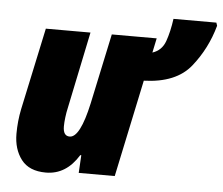

<svg xmlns="http://www.w3.org/2000/svg" viewBox="-48 -689 876 754"><g transform="rotate(5 389.5 -312.5)"><path d="M288 -70H292L288 0H430L511 -383Q638 -387 696 -459.5Q754 -532 779 -623L775 -635H606Q599 -584 585.5 -546Q572 -508 535 -496L547 -553H370L311 -276Q281 -139 240 -139Q214 -139 214 -177Q214 -192 216.5 -212.5Q219 -233 223 -250L286 -553H110L41 -230Q31 -182 31 -132Q31 -71 62 -30.5Q93 10 159 10Q239 10 288 -70Z"/></g></svg>

Font: Noto Sans Display SemiCondensed Black
Style: Italic
Weight: 900
Width: 4
Designer: Monotype Design team
Foundry: Monotype Imaging Inc.
Version: 1.000